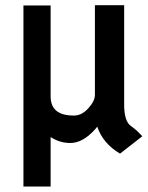

<svg xmlns="http://www.w3.org/2000/svg" viewBox="-20 -507 557 724"><path d="M346.7 -29.3 337.9 -18.6Q292 32.2 245.1 32.2Q205.1 32.2 170.9 9.8V196.3H68.4V-486.3H170.9V-143.6Q170.9 -70.3 259.8 -71.3Q288.1 -71.3 313 -98.6Q337.9 -126 337.9 -149.4V-487.3H448.2V-117.2Q447.3 -48.8 474.6 -31.2Q493.2 -18.6 516.6 6.8L432.6 72.3Q368.2 34.2 346.7 -29.3Z"/></svg>

Font: Puritan
Style: Bold
Weight: 700
Version: 2.1